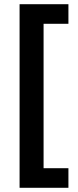

<svg xmlns="http://www.w3.org/2000/svg" viewBox="-20 -734 370 912"><path d="M305 158H73V-714H305V-621H187V65H305Z"/></svg>

Font: Noto Sans Nag Mundari SemiBold
Style: Regular
Weight: 600
Version: Version 1.000